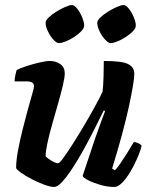

<svg xmlns="http://www.w3.org/2000/svg" viewBox="-20 -742 586 762"><path d="M195 0Q180 0 155.5 -9Q131 -18 106 -31Q81 -44 63.5 -56.5Q46 -69 44 -75Q44 -105 51.5 -145Q59 -185 69.5 -227Q80 -269 90 -305.5Q100 -342 107.5 -367.5Q115 -393 115 -400Q115 -419 86 -419H38Q38 -431 41 -444Q44 -457 46 -464Q59 -471 85 -479.5Q111 -488 137 -494Q163 -500 177 -500Q202 -500 219.5 -487.5Q237 -475 237 -451Q237 -435 229.5 -403Q222 -371 210.5 -331Q199 -291 187.5 -250.5Q176 -210 168.5 -175.5Q161 -141 161 -122Q170 -112 186 -103Q202 -94 210 -94Q216 -94 232 -116Q248 -138 270 -172.5Q292 -207 315 -246Q338 -285 357.5 -320.5Q377 -356 387 -378Q390 -404 391 -439Q392 -474 392 -500Q465 -500 489 -487.5Q513 -475 513 -449Q513 -419 492 -321Q471 -223 425 -73L436 -66Q446 -76 459.5 -96Q473 -116 487 -138.5Q501 -161 511 -178Q520 -178 530 -173Q540 -168 542 -163Q537 -142 525 -114.5Q513 -87 497.5 -60.5Q482 -34 465 -17Q448 0 434 0Q407 0 379 -8Q351 -16 330.5 -26.5Q310 -37 308 -44L357 -191Q368 -223 379.5 -254Q391 -285 397 -301L392 -304Q375 -270 354.5 -229Q334 -188 311.5 -147.5Q289 -107 267 -73.5Q245 -40 226.5 -20Q208 0 195 0ZM419 -571Q410 -571 397 -585Q384 -599 375 -618Q366 -637 366 -651Q366 -661 378.5 -673Q391 -685 409 -696Q427 -707 444 -714.5Q461 -722 470 -722Q480 -722 491.5 -707.5Q503 -693 511 -673.5Q519 -654 519 -640Q519 -630 507.5 -618Q496 -606 479 -595Q462 -584 445.5 -577.5Q429 -571 419 -571ZM214 -571Q204 -571 191.5 -585Q179 -599 170 -618Q161 -637 161 -651Q161 -661 173.5 -673Q186 -685 204 -696Q222 -707 239 -714.5Q256 -722 265 -722Q275 -722 286.5 -707.5Q298 -693 306 -673.5Q314 -654 314 -640Q314 -630 302.5 -618Q291 -606 274 -595Q257 -584 240.5 -577.5Q224 -571 214 -571Z"/></svg>

Font: Texturina 72pt 72pt ExtraBold
Style: Italic
Weight: 800
Italic angle: -11°
Designer: Guillermo Torres Carreño
Foundry: Omnibus-Type
Version: Version 1.002; ttfautohint (v1.8.3)